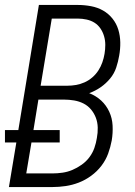

<svg xmlns="http://www.w3.org/2000/svg" viewBox="-26 -755 546 775"><path d="M10 0 40 -180H-6V-230H48L131 -735H288Q315 -735 341.5 -730Q368 -725 390 -712.5Q412 -700 428 -680Q444 -660 451.5 -635.5Q459 -611 459.5 -584Q460 -557 455 -530Q451 -506 443 -482Q435 -458 418.5 -438Q402 -418 380.5 -403Q359 -388 334 -379Q362 -368 382.5 -349Q403 -330 415 -304Q427 -278 428.5 -248Q430 -218 425 -188Q420 -161 410.5 -135Q401 -109 383.5 -86Q366 -63 342 -45.5Q318 -28 292 -18Q266 -8 239 -4Q212 0 186 0ZM138 -409H246Q263 -409 280.5 -412Q298 -415 315 -422.5Q332 -430 346.5 -442.5Q361 -455 371 -470.5Q381 -486 387 -503Q393 -520 396 -538Q399 -556 399 -574Q399 -592 394 -609Q389 -626 379.5 -640Q370 -654 356 -663Q342 -672 324 -676Q306 -680 288 -680H183ZM80 -55H186Q206 -55 226.5 -58Q247 -61 266 -69Q285 -77 303.5 -90Q322 -103 335 -120.5Q348 -138 355 -158Q362 -178 365 -198Q369 -219 368.5 -240Q368 -261 361 -279.5Q354 -298 341.5 -313Q329 -328 311.5 -337Q294 -346 273.5 -349.5Q253 -353 232 -353H129L109 -230H215V-180H101Z"/></svg>

Font: Iosevka Term Curly Light
Style: Italic
Weight: 300
Italic angle: -9°
Designer: Belleve Invis
Foundry: Belleve Invis
Version: Version 32.3.0